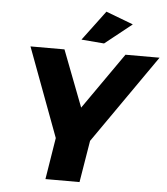

<svg xmlns="http://www.w3.org/2000/svg" viewBox="-60 -974 895 1027"><g transform="rotate(5 387.0 -460.0)"><path d="M471.5 -750 349.5 -760 469.5 -920.5 616 -865ZM405.5 0H222.5L258.5 -223.5L81 -700H263.5L379.5 -397.5L591 -700H774L442.5 -224.5Z"/></g></svg>

Font: Argentum Sans
Style: Bold Italic
Weight: 700
Italic angle: -11°
Designer: Julieta Ulanovsky (font), Cristiano Sobral (main changes and remaster)
Foundry: Julieta Ulanovsky (font), Cristiano Sobral (main changes and remaster)
Version: Version 2.007;June 15, 2022;FontCreator 14.0.0.2814 64-bit; 